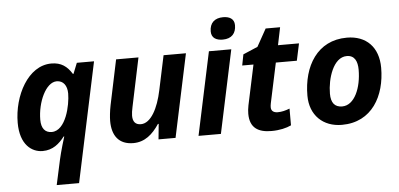

<svg xmlns="http://www.w3.org/2000/svg" viewBox="-61 -888 2611 1257"><g transform="rotate(-5 1245.0 -260.0)"><path d="M191 10C259 10 301 -28 336 -73H340C339 -72 309 28 299 75L263 240H410L577 -546H464L436 -476H432C400 -527 362 -556 297 -556C143 -556 44 -365 44 -188C44 -44 120 10 191 10ZM193 -195C193 -310 250 -437 322 -437C365 -437 390 -403 390 -351C390 -275 354 -109 261 -109C218 -109 193 -138 193 -195Z M787 10C863 10 915 -36 958 -101H963L953 0H1065L1181 -546H1034L986 -320C962 -204 913 -109 847 -109C812 -109 794 -129 794 -169C794 -184 797 -204 802 -227L869 -546H722L660 -251C652 -212 648 -171 648 -147C648 -51 692 10 787 10Z M1429 -614C1489 -614 1517 -649 1517 -701C1517 -745 1483 -760 1444 -760C1388 -760 1355 -730 1355 -674C1355 -630 1388 -614 1429 -614ZM1363 0 1479 -546H1332L1216 0Z M1615 -434 1559 -171C1555 -151 1553 -133 1553 -116C1553 -21 1610 10 1695 10C1748 10 1794 -1 1825 -16V-126C1796 -115 1773 -109 1746 -109C1721 -109 1703 -120 1703 -145C1703 -152 1704 -161 1706 -171L1762 -434H1900L1924 -546H1786L1810 -662H1715L1651 -547L1555 -506L1541 -434Z M2158 10C2356 10 2446 -156 2446 -340C2446 -476 2366 -556 2239 -556C2044 -556 1949 -393 1949 -200C1949 -70 2035 10 2158 10ZM2170 -110C2121 -110 2097 -140 2097 -200C2097 -298 2139 -436 2228 -436C2280 -436 2298 -395 2298 -340C2298 -223 2252 -110 2170 -110Z"/></g></svg>

Font: BC Sans
Style: Bold Italic
Weight: 700
Italic angle: -12°
Designer: Monotype Design Team
Province of B.C.
Foundry: Monotype Imaging Inc.
Version: Version 2.000;GOOG;noto-source:20170915:90ef993387c0